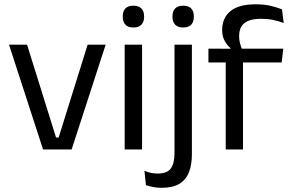

<svg xmlns="http://www.w3.org/2000/svg" viewBox="-20 -696 1356 894"><path d="M253 -55.5 388 -488H472L313.5 0H180.5L22 -488H106L241 -55.5Z M560.5 0V-488H641.5V0ZM601 -568Q576 -568 563.8 -581.2Q551.5 -594.5 551.5 -617.5V-620Q551.5 -643.5 563.8 -656.5Q576 -669.5 601 -669.5Q626 -669.5 638.5 -656.5Q651 -643.5 651 -620V-617.5Q651 -594 638.5 -581Q626 -568 601 -568Z M792.5 -66.5V-488H873.5V-66.5ZM833 -568Q808 -568 795.5 -581.2Q783 -594.5 783 -617.5V-620Q783 -643.5 795.5 -656.5Q808 -669.5 833 -669.5Q858 -669.5 870.2 -656.5Q882.5 -643.5 882.5 -620V-617.5Q882.5 -594 870.2 -581Q858 -568 833 -568ZM732.5 178.5Q711.5 178.5 692.2 174.8Q673 171 659.5 166L652.5 99Q666.5 105.5 681.8 108.8Q697 112 714 112Q759 112 775.8 87.8Q792.5 63.5 792.5 18V-136.5H873.5V22Q873.5 71 859.8 106Q846 141 815.2 159.8Q784.5 178.5 732.5 178.5Z M1171 -676Q1208.5 -676 1238.2 -669.2Q1268 -662.5 1293 -652.5L1301 -589Q1276.5 -598 1251.8 -603.2Q1227 -608.5 1196 -608.5Q1158.5 -608.5 1135.8 -598.8Q1113 -589 1103.2 -571.2Q1093.5 -553.5 1093.5 -528.5V-526Q1093.5 -508.5 1098 -492.8Q1102.5 -477 1108 -464L1053.5 -462V-472Q1038 -484 1026.2 -505.5Q1014.5 -527 1014.5 -555.5V-558Q1014.5 -611.5 1052.5 -643.8Q1090.5 -676 1171 -676ZM1031 0V-444.5H1111.5V0ZM950.5 -405V-469.5L1062 -469L1095 -469.5H1299L1291.5 -405Z"/></svg>

Font: Anek Telugu
Style: Regular
Weight: 400
Designer: Omkar Bhoir (Telugu), Yesha Goshar (Latin)
Foundry: Ek Type
Version: Version 1.003